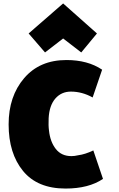

<svg xmlns="http://www.w3.org/2000/svg" viewBox="-20 -1066 688 1113"><path d="M577 -29Q494 27 360 27Q197 27 113.5 -75Q30 -177 30 -345Q30 -508 120 -613Q210 -718 365 -718Q489 -718 572 -662L517 -501Q456 -535 391 -535Q336 -535 301 -495Q266 -455 262 -381Q260 -338 264 -309Q271 -244 303.5 -202.5Q336 -161 394 -161Q413 -161 433 -166Q473 -171 521 -194ZM346 -843 241 -762 146 -872 346 -1046 542 -872 451 -762Z"/></svg>

Font: Repo
Style: ExtraBlack
Weight: 1000
Designer: Stefan Peev
Foundry: Context Ltd
Version: Version 001.000